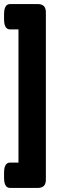

<svg xmlns="http://www.w3.org/2000/svg" viewBox="-34 -788 286 946"><path d="M152 -768Q192 -768 192 -728V98Q192 138 152 138H16Q-14 138 -14 88V63Q-14 13 16 13H57V-643H16Q-14 -643 -14 -693V-718Q-14 -768 16 -768Z"/></svg>

Font: Asap Condensed Black
Style: Regular
Weight: 900
Width: 3
Designer: Pablo Cosgaya
Foundry: Omnibus-Type
Version: Version 3.001; ttfautohint (v1.8.4.7-5d5b)